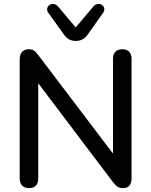

<svg xmlns="http://www.w3.org/2000/svg" viewBox="-20 -967 783 994"><path d="M372 -755C397 -755 418 -765 434 -788L514 -901C537 -935 490 -965 463 -933L372 -825L281 -933C254 -965 207 -934 230 -901L311 -788C327 -765 347 -755 372 -755ZM131 7C161 7 178 -11 178 -43V-536L565 -24C582 -2 594 7 619 7C645 7 661 -11 661 -42V-663C661 -694 644 -712 613 -712C582 -712 565 -694 565 -663V-172L178 -682C161 -704 152 -712 128 -712C100 -712 82 -694 82 -660V-43C82 -11 100 7 131 7Z"/></svg>

Font: Nunito SemiBold
Style: Regular
Weight: 600
Designer: Vernon Adams
Foundry: Vernon Adams
Version: Version 3.602